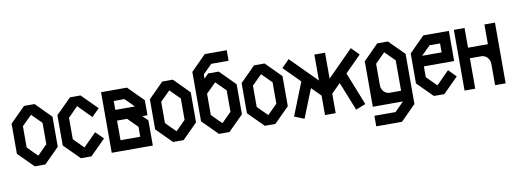

<svg xmlns="http://www.w3.org/2000/svg" viewBox="-61 -969 3937 1469"><g transform="rotate(-10 1907.5 -234.0)"><path d="M336.9 -117.2 278.3 -58.6 219.7 0H137.7Q108.4 -30.3 78.1 -59.6L19.5 -118.2V-352.5L78.1 -411.1L136.7 -469.7H218.8Q257.8 -429.7 335.9 -351.6H336.9ZM253.9 -151.4V-317.4L177.7 -393.6Q152.3 -368.2 101.6 -318.4V-153.3L139.6 -114.3L178.7 -76.2Z M696.3 -118.2 578.1 0H496.1L376 -120.1V-355.5Q416 -394.5 495.1 -473.6H577.1V-472.7Q617.2 -433.6 696.3 -353.5L637.7 -294.9Q603.5 -329.1 536.1 -397.5Q510.7 -371.1 460 -320.3V-154.3Q485.4 -127.9 537.1 -76.2Q570.3 -110.4 637.7 -176.8Z M819.3 -318.4H971.7L902.3 -387.7H819.3ZM896.5 -235.4H818.4V-83H971.7V-160.2Q953.1 -179.7 933.6 -198.2Q915 -216.8 896.5 -235.4ZM735.4 0V-470.7H936.5L1054.7 -352.5V-235.4H1014.6L1054.7 -195.3V0Z M1411.1 -117.2 1352.5 -58.6 1293.9 0H1211.9Q1182.6 -30.3 1152.3 -59.6L1093.8 -118.2V-352.5L1152.3 -411.1L1210.9 -469.7H1293Q1332 -429.7 1410.2 -351.6H1411.1ZM1328.1 -151.4V-317.4L1252 -393.6Q1226.6 -368.2 1175.8 -318.4V-153.3L1213.9 -114.3L1252.9 -76.2Z M1570.3 -114.3 1532.2 -153.3V-318.4Q1583 -368.2 1608.4 -393.6L1684.6 -317.4V-151.4L1609.4 -76.2ZM1450.2 -118.2 1508.8 -59.6Q1539.1 -30.3 1568.4 0H1650.4L1709 -58.6L1767.6 -117.2V-351.6H1766.6Q1689.5 -428.7 1649.4 -469.7H1567.4L1533.2 -435.5V-467.8L1603.5 -538.1H1738.3V-620.1H1567.4Q1489.3 -541 1450.2 -502Z M2124 -117.2 2065.4 -58.6 2006.8 0H1924.8Q1895.5 -30.3 1865.2 -59.6L1806.6 -118.2V-352.5L1865.2 -411.1L1923.8 -469.7H2005.9Q2044.9 -429.7 2123 -351.6H2124ZM2041 -151.4V-317.4L1964.8 -393.6Q1939.5 -368.2 1888.7 -318.4V-153.3L1926.8 -114.3L1965.8 -76.2Z M2475.6 -269.5Q2514.6 -309.6 2675.8 -470.7L2734.4 -411.1Q2676.8 -354.5 2609.4 -286.1Q2642.6 -201.2 2710.9 -30.3Q2692.4 -22.5 2672.9 -15.6L2634.8 0Q2605.5 -74.2 2545.9 -222.7L2475.6 -152.3V-1H2392.6V-152.3L2322.3 -222.7Q2262.7 -74.2 2233.4 0L2195.3 -15.6Q2175.8 -22.5 2157.2 -30.3Q2225.6 -201.2 2258.8 -286.1Q2191.4 -354.5 2133.8 -411.1L2192.4 -470.7Q2353.5 -309.6 2392.6 -269.5V-470.7H2475.6Z M3081.1 34.2Q3042 73.2 2963.9 152.3L2961.9 151.4V152.3H2763.7V70.3H2927.7L2998 0H2763.7V-353.5L2822.3 -412.1L2880.9 -471.7H2963.9L3022.5 -413.1L3081.1 -354.5ZM2845.7 -319.3V-152.3Q2845.7 -124 2864.3 -103.5Q2882.8 -84 2908.2 -83H2998V-319.3Q2979.5 -338.9 2960 -357.4Q2941.4 -377 2921.9 -395.5Z M3437.5 -236.3H3202.1V-152.3L3279.3 -75.2Q3312.5 -108.4 3378.9 -175.8Q3397.5 -156.2 3436.5 -117.2L3377.9 -58.6L3319.3 0H3238.3L3178.7 -59.6L3120.1 -118.2V-351.6L3238.3 -469.7V-470.7H3437.5ZM3354.5 -387.7H3273.4Q3250 -365.2 3203.1 -318.4H3354.5Z M3713.9 -318.4V-471.7H3795.9V0H3713.9V-168Q3712.9 -196.3 3694.3 -215.8Q3675.8 -235.4 3649.4 -236.3H3559.6V0H3476.6V-471.7H3559.6V-318.4Z"/></g></svg>

Font: mr_KirucoupageG
Style: Regular
Weight: 400
Designer: Jan Henkel
Version: Version 1.00 May 25, 2020, initial release